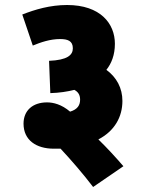

<svg xmlns="http://www.w3.org/2000/svg" viewBox="-20 -652 590 767"><path d="M69 -594 111 -470C143 -483 180 -496 220 -496C250 -496 271 -489 271 -459C271 -432 249 -412 176 -409L181 -280C217 -281 249 -286 277 -293C292 -285 300 -273 300 -254C300 -232 290 -215 260 -206C226 -235 193 -243 168 -243C110 -243 74 -210 74 -158C74 -92 125 -58 195 -58C204 -58 213 -58 222 -58C265 -12 314 45 352 95L473 12C441 -25 407 -62 373 -95C438 -129 469 -185 469 -249C469 -300 446 -343 405 -373C425 -398 439 -432 439 -477C439 -558 381 -632 248 -632C180 -632 120 -614 69 -594Z"/></svg>

Font: Noto Sans SemiCondensed Black
Style: Italic
Weight: 900
Width: 4
Italic angle: -12°
Designer: Monotype Design Team
Foundry: Monotype Imaging Inc.
Version: Version 2.013